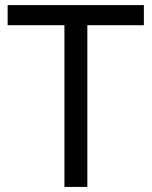

<svg xmlns="http://www.w3.org/2000/svg" viewBox="-20 -734 596 754"><path d="M233 0V-635H10V-714H545V-635H323V0Z"/></svg>

Font: Noto Sans Symbols
Style: Regular
Weight: 400
Designer: Monotype Design Team
Foundry: Monotype Imaging Inc.
Version: Version 2.002